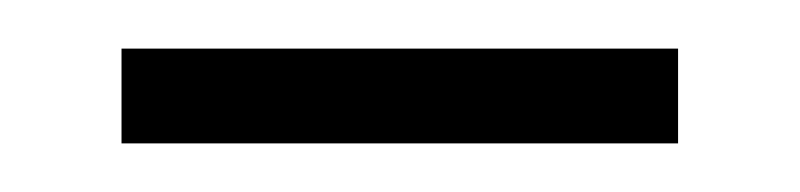

<svg xmlns="http://www.w3.org/2000/svg" viewBox="-20 -738 329 79"><path d="M259 -679V-718H30V-679Z"/></svg>

Font: Fira Sans ExtraLight
Style: Regular
Weight: 200
Designer: bBox Type GmbH & Carrois Corporate GbR & Edenspiekermann AG
Foundry: bBox Type GmbH & Carrois Corporate GbR & Edenspiekermann AG
Version: Version 4.300;PS 004.300;hotconv 1.0.88;makeotf.lib2.5.64775